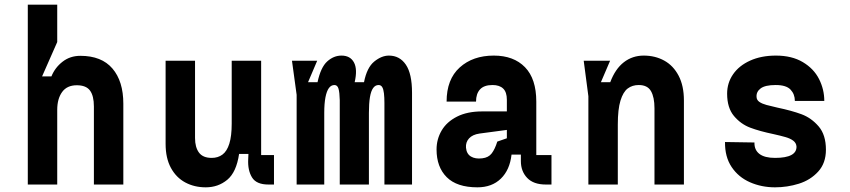

<svg xmlns="http://www.w3.org/2000/svg" viewBox="-20 -790 3640 822"><path d="M225 -770V-610L160.2 -463H200.2Q215.4 -500.6 247.8 -525.8Q280.2 -551 324 -551Q415 -551 461.5 -496.5Q508 -442 508 -346V0H382V-334Q382 -379.8 365.3 -402.4Q348.6 -425 308.8 -425Q266.8 -425 245.9 -396Q225 -367 225 -320V0H99V-770Z M689 -174V-530H815V-199.2Q815 -159.6 831.8 -136.8Q848.6 -114 886.4 -114Q913.2 -114 932.4 -128.2Q951.6 -142.4 961.8 -174.9Q972 -207.4 972 -260.8V-530H1098V-126H1153V0H1129Q1077.6 0 1058.9 -30.5Q1040.2 -61 1042.6 -108L1043.6 -131H1003.6Q992 -52.6 953 -20.3Q914 12 861 12Q812.2 12 773.3 -8.8Q734.4 -29.6 711.7 -71.3Q689 -113 689 -174Z M1338 -530 1298.8 -438H1339.4Q1353.2 -502 1380.9 -527Q1408.6 -552 1442 -552Q1479.6 -552 1495.4 -522.7Q1511.2 -493.4 1498.4 -438H1538.4Q1550.8 -501 1582.2 -526.5Q1613.6 -552 1645 -552Q1691.2 -552 1717.6 -513.1Q1744 -474.2 1744 -393V0H1625.8V-349.2Q1625.8 -372.4 1623.8 -390.2Q1621.8 -408 1616.4 -417Q1611 -426 1600.8 -426Q1586.8 -426 1577.5 -413.1Q1568.2 -400.2 1563.8 -373.9Q1559.4 -347.6 1559.4 -306.8V0H1434.6V-349.2V-361.2Q1433.8 -394.6 1429.2 -410.3Q1424.6 -426 1411.8 -426Q1397.8 -426 1388.2 -413.1Q1378.6 -400.2 1373.4 -373.6Q1368.2 -347 1368.2 -306.8V0H1250V-384L1230 -530Z M2341 0H2317Q2264 0 2237 -28.3Q2210 -56.6 2210 -100V-128H2170Q2162.6 -62.4 2124.3 -25.2Q2086 12 2024 12Q1936 12 1892.5 -31.5Q1849 -75 1849 -150Q1849 -194.2 1870.8 -231.3Q1892.6 -268.4 1936.6 -290.7Q1980.6 -313 2044 -313H2150V-363Q2150 -395.6 2134.2 -410.8Q2118.4 -426 2088.6 -426Q2052.4 -426 2035.2 -407.4Q2018 -388.8 2018 -355H1892Q1892 -450.4 1948.2 -501.2Q2004.4 -552 2094 -552Q2179.2 -552 2227.6 -502.3Q2276 -452.6 2276 -355V-126H2341ZM2109 -183.8 2150 -198V-233.8L2032.8 -218.2Q2002.8 -213.8 1988 -197.4Q1973.2 -181 1975 -157.8Q1977.4 -131.2 1996.2 -119.9Q2015 -108.6 2044.4 -112.2Q2071.4 -115.2 2085.2 -133.4Q2099 -151.6 2109 -183.8Z M2592 -530 2552.6 -438H2592.6Q2614 -495 2650.8 -523.5Q2687.6 -552 2736 -552Q2784.8 -552 2823.7 -530.6Q2862.6 -509.2 2885.3 -466Q2908 -422.8 2908 -360V0H2782V-326.4Q2782 -373.8 2767 -399.9Q2752 -426 2714.8 -426Q2687 -426 2667.4 -411.2Q2647.8 -396.4 2636.4 -359.3Q2625 -322.2 2625 -257.4V0H2499V-378L2479 -530Z M3298 -114Q3345 -114 3367.9 -126.4Q3390.8 -138.8 3390 -163Q3388.8 -178 3376.2 -187.6Q3363.6 -197.2 3342.5 -203.2Q3321.4 -209.2 3291.8 -215.8Q3232.2 -228.2 3191.9 -243.4Q3151.6 -258.6 3122.3 -293.4Q3093 -328.2 3093 -389Q3093 -435 3118.5 -472Q3144 -509 3191.5 -530.5Q3239 -552 3302 -552Q3370 -552 3417 -524.1Q3464 -496.2 3486.5 -451.7Q3509 -407.2 3509 -358H3383Q3383 -386.8 3364.5 -406.4Q3346 -426 3300.8 -426Q3255.8 -426 3236.5 -411.5Q3217.2 -397 3219 -374.6Q3219.6 -361.6 3231.1 -353.7Q3242.6 -345.8 3261.4 -340.7Q3280.2 -335.6 3308.6 -329.2Q3369.8 -316.4 3411.7 -300.8Q3453.6 -285.2 3484.8 -248.9Q3516 -212.6 3516 -149Q3516 -91.6 3482.8 -55.3Q3449.6 -19 3400.1 -3.5Q3350.6 12 3298 12Q3240.4 12 3190.9 -9.7Q3141.4 -31.4 3112.2 -75.1Q3083 -118.8 3084 -182L3210 -180Q3209 -148.2 3231.2 -131.1Q3253.4 -114 3298 -114Z"/></svg>

Font: Fliege Mono Thin
Style: Regular
Weight: 100
Version: Version 0.020;Glyphs 3.3 (3306)